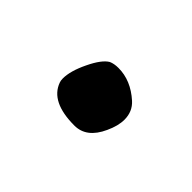

<svg xmlns="http://www.w3.org/2000/svg" viewBox="-35 -167 246 246"><g transform="rotate(45 88.0 -44.0)"><path d="M128.9 -23.4Q117.2 2.4 95.2 2.4Q52.2 2.4 43 -23.4Q42 -25.9 42 -29.8Q42 -43.5 51.3 -62.7Q60.5 -82 69.8 -87.4Q75.2 -89.8 83 -89.8Q105.5 -89.8 125 -72.3Q135.3 -63 135.3 -48.3Q135.3 -37.1 128.9 -23.4Z"/></g></svg>

Font: Dima Nastaligh Tahriri
Style: regular
Weight: 400
Designer: R.Balvardi
Foundry: Dima Software Group
Version: Version 1.00;November 13, 2018;FontCreator 11.5.0.2427 64-bi